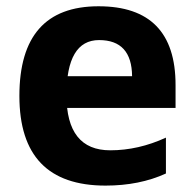

<svg xmlns="http://www.w3.org/2000/svg" viewBox="-20 -576 604 606"><path d="M313.1 9.8Q41.2 9.8 41.2 -273.2Q41.2 -556.2 291 -556.2Q534.1 -556.2 534.1 -307.7V-235.4H127.9V-335.4H396.9Q395.9 -449.5 292.7 -449.5Q189.8 -449.5 189.8 -275.5Q189.8 -101.6 328 -101.6Q416.7 -101.6 503.7 -141.6V-28.4Q420.2 9.8 313.1 9.8Z"/></svg>

Font: Nokora
Style: Regular
Weight: 400
Designer: Danh Hong
Foundry: Danh Hong
Version: Version 9.000